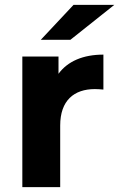

<svg xmlns="http://www.w3.org/2000/svg" viewBox="-20 -771 491 791"><path d="M451 -751H283L148 -607H270ZM221 -467V-538H72V0H228V-254C228 -357 285 -404 371 -404C383 -404 393 -403 406 -402V-546C323 -546 259 -519 221 -467Z"/></svg>

Font: Montserrat Lite
Style: Bold
Weight: 700
Designer: Julieta Ulanovsky
Foundry: Julieta Ulanovsky
Version: Version 7.200;PS 007.200;hotconv 1.0.88;makeotf.lib2.5.64775